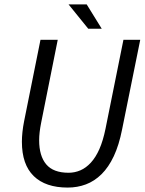

<svg xmlns="http://www.w3.org/2000/svg" viewBox="-20 -836 656 868"><path d="M163 -656H241L166 -281Q157 -236 157 -202Q157 -131 189 -93Q221 -55 290 -55Q318 -55 343.5 -66Q369 -77 391 -101Q413 -125 429.5 -162.5Q446 -200 457 -254L538 -656H614L532 -251Q518 -180 494.5 -130Q471 -80 439 -48.5Q407 -17 368.5 -2.5Q330 12 286 12Q186 12 132.5 -40Q79 -92 79 -195Q79 -216 81.5 -239.5Q84 -263 89 -288ZM290 -816H372L440 -706H379Z"/></svg>

Font: mr_Source Sans Pro
Style: Italic
Weight: 400
Italic angle: -11°
Designer: Paul D. Hunt
Foundry: Adobe Systems Incorporated
Version: Version 1.036;July 10, 2024;FontCreator 11.5.0.2430 64-bit